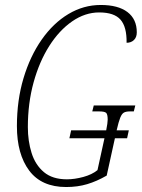

<svg xmlns="http://www.w3.org/2000/svg" viewBox="-20 -742 570 772"><path d="M246 10Q147 10 97.5 -56Q48 -122 48 -235Q48 -339 74.5 -427.5Q101 -516 147.5 -582.5Q194 -649 255 -685.5Q316 -722 385 -722Q455 -722 492.5 -693.5Q530 -665 530 -612Q530 -592 518.5 -581Q507 -570 489 -570Q490 -634 464.5 -663Q439 -692 379 -692Q322 -692 270 -656Q218 -620 178 -557Q138 -494 115 -410.5Q92 -327 92 -231Q92 -175 107 -127Q122 -79 156.5 -50Q191 -21 249 -21Q280 -21 315 -30.5Q350 -40 372 -58L400 -186H259L266 -218H407Q413 -248 413 -261Q413 -283 406.5 -288.5Q400 -294 379 -294H351L357 -318H524L518 -294H502Q487 -294 478.5 -289.5Q470 -285 463.5 -269Q457 -253 449 -218H498L491 -186H442L409 -36Q369 -13 330.5 -1.5Q292 10 246 10Z"/></svg>

Font: Noto Serif ExtraCondensed ExtraLight
Style: Italic
Weight: 200
Width: 2
Italic angle: -12°
Designer: Monotype Design Team
Foundry: Monotype Imaging Inc.
Version: Version 2.014; ttfautohint (v1.8.4.7-5d5b)